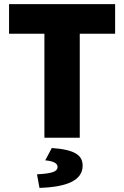

<svg xmlns="http://www.w3.org/2000/svg" viewBox="-20 -670 604 934"><path d="M196 0H368V-506H540V-650H24V-506H196ZM172 244C304 240 382 208 382 136C382 86 346 58 232 50L200 110C244 114 260 126 260 142C260 164 236 174 160 178Z"/></svg>

Font: Source Sans Pro Black
Style: Regular
Weight: 900
Designer: Paul D. Hunt
Foundry: Adobe Systems Incorporated
Version: Version 3.006;hotconv 1.0.111;makeotfexe 2.5.65597